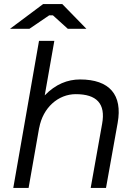

<svg xmlns="http://www.w3.org/2000/svg" viewBox="-20 -920 666 940"><path d="M45 0H120L172 -296V-294C190 -393 265 -459 351 -459C453 -459 498 -413 480 -314L424 0H499L556 -318C581 -456 516 -531 372 -531C311 -531 252 -508 199 -453L246 -720H171ZM403 -779 285 -900H191L29 -779H124L221 -845H239L312 -779Z"/></svg>

Font: Fixel Display
Style: Italic
Weight: 400
Italic angle: -10°
Designer: AlfaBravo + MacPaw
Foundry: Kyrylo Tkachov, Marchela Mozhyna, Serhii Makarenko, Maria Weinstein, Zakhar Kryvoshyya
Version: Version 1.210;Glyphs 3.2 (3217)